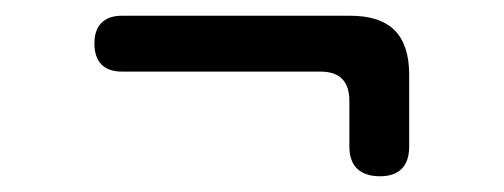

<svg xmlns="http://www.w3.org/2000/svg" viewBox="-20 -411 640 244"><path d="M500 -225Q500 -206 490.5 -196.5Q481 -187 463 -187Q444 -187 434 -196.5Q424 -206 424 -225V-283Q424 -301 415 -310.5Q406 -320 387 -320H135Q118 -320 109 -329Q100 -338 100 -356Q100 -373 109 -382Q118 -391 135 -391H425Q463 -391 481.5 -372.5Q500 -354 500 -316Z"/></svg>

Font: Maple Mono Light
Style: Regular
Weight: 300
Monospace: yes
Designer: subframe7536
Version: Version 7.000